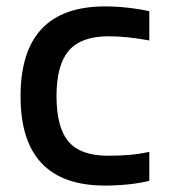

<svg xmlns="http://www.w3.org/2000/svg" viewBox="-20 -569 528 598"><path d="M307 9Q44 9 44 -269Q44 -549 307 -549Q341 -549 378 -545Q415 -541 445 -534V-443Q413 -449 380.5 -452.5Q348 -456 318 -456Q233 -456 194.5 -411.5Q156 -367 156 -270Q156 -172 193.5 -128Q231 -84 316 -84Q353 -84 382.5 -86.5Q412 -89 445 -96V-6Q419 1 381.5 5Q344 9 307 9Z"/></svg>

Font: Encode Sans Normal
Style: Medium
Weight: 500
Designer: Pablo Impallari, Andres Torresi
Foundry: Pablo Impallari, Andres Torresi
Version: Version 1.000; ttfautohint (v1.00) -l 8 -r 50 -G 200 -x 14 -